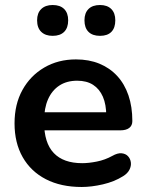

<svg xmlns="http://www.w3.org/2000/svg" viewBox="-20 -736 582 766"><path d="M306 10Q223 10 163 -21Q103 -52 70.5 -109Q38 -166 38 -244Q38 -320 69.5 -377Q101 -434 156.5 -466.5Q212 -499 283 -499Q335 -499 376.5 -482Q418 -465 447.5 -433Q477 -401 492.5 -355.5Q508 -310 508 -253Q508 -235 495.5 -225.5Q483 -216 460 -216H139V-288H420L404 -273Q404 -319 390.5 -350Q377 -381 351.5 -397.5Q326 -414 288 -414Q246 -414 216.5 -394.5Q187 -375 171.5 -339.5Q156 -304 156 -255V-248Q156 -166 194.5 -125.5Q233 -85 308 -85Q334 -85 366.5 -91.5Q399 -98 428 -114Q449 -126 465 -124.5Q481 -123 490.5 -113Q500 -103 502 -88.5Q504 -74 496.5 -59Q489 -44 471 -33Q436 -11 390.5 -0.5Q345 10 306 10ZM379 -593Q349 -593 333 -609Q317 -625 317 -655Q317 -684 333 -700Q349 -716 379 -716Q408 -716 424 -700Q440 -684 440 -655Q440 -625 424.5 -609Q409 -593 379 -593ZM190 -593Q161 -593 144.5 -609Q128 -625 128 -655Q128 -684 144.5 -700Q161 -716 190 -716Q220 -716 236 -700Q252 -684 252 -655Q252 -625 236 -609Q220 -593 190 -593Z"/></svg>

Font: Nunito ExtraLight
Style: Bold
Weight: 700
Version: Version 3.602